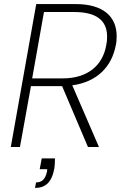

<svg xmlns="http://www.w3.org/2000/svg" viewBox="-20 -722 601 943"><path d="M78 0 132 -299H285L412 0H466L335 -303C455 -319 529 -393 549 -501C552 -514 553 -529 553 -544C553 -641 487 -702 351 -702H158L33 0ZM138 -337 196 -663H344C452 -663 506 -623 506 -542C506 -527 505 -514 502 -501C485 -402 412 -337 288 -337ZM152 201C201 201 234 176 247 105C249 90 250 74 250 56H185L175 109H212L211 120C203 156 188 174 157 174Z"/></svg>

Font: Momo Neue ExtLt
Style: Italic
Weight: 200
Italic angle: -10°
Designer: Ninad Kale (Devanagari), Jonny Pinhorn (Latin)
Foundry: Indian Type Foundry
Version: 4.004